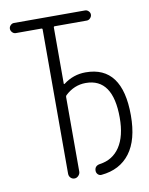

<svg xmlns="http://www.w3.org/2000/svg" viewBox="-83 -791 666 857"><g transform="rotate(-10 250.0 -362.5)"><path d="M40 -684.6Q31.2 -684.6 24.4 -691.9Q17.6 -699.2 17.6 -708Q17.6 -716.8 24.4 -723.6Q31.2 -730.5 40 -730.5H362.3Q371.1 -730.5 377.9 -723.6Q384.8 -716.8 384.8 -708Q384.8 -699.2 377.9 -691.9Q371.1 -684.6 362.3 -684.6H216.8Q211.9 -684.6 211.9 -679.7V-424.8Q211.9 -421.9 215.8 -423.8Q260.7 -458 316.4 -458Q482.4 -458 482.4 -234.4Q482.4 -123 437 -63Q391.6 -2.9 307.6 4.9Q297.9 5.9 291 -1Q284.2 -7.8 284.2 -17.6Q284.2 -40 308.6 -43.9Q367.2 -51.8 399.4 -100.1Q431.6 -148.4 431.6 -232.4Q431.6 -411.1 308.6 -411.1Q255.9 -411.1 214.8 -372.1Q211.9 -369.1 211.9 -364.3V-26.4Q211.9 -16.6 204.1 -8.3Q196.3 0 186 0Q175.8 0 168.5 -7.3Q161.1 -14.6 161.1 -26.4V-679.7Q161.1 -684.6 156.2 -684.6Z"/></g></svg>

Font: Rounded-L Mgen+ 1m light
Style: Regular
Weight: 200
Designer: [Source Han Sans]
Ryoko NISHIZUKA  (kana & ideographs); Paul D. Hunt (Latin, Greek & Cyrillic); Wenlong ZHANG  (bopomofo
Version: Version 1.059.20150602